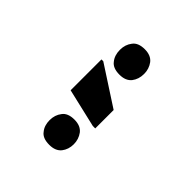

<svg xmlns="http://www.w3.org/2000/svg" viewBox="27 -1059 735 735"><g transform="rotate(-45 395.0 -691.0)"><path d="M305.2 -606V-619.1L341.8 -775.9H508.8V-766.1L404.8 -606ZM204.1 -621.1Q176.3 -621.1 156.2 -636.7Q136.2 -652.8 136.2 -686Q136.2 -722.2 156.2 -736.3Q174.8 -752 204.1 -752Q232.4 -752 252.4 -736.3Q272.9 -721.7 272.9 -686Q272.9 -652.8 252.4 -636.7Q231.4 -621.1 204.1 -621.1ZM585 -621.1Q556.2 -621.1 536.1 -636.7Q516.1 -652.8 516.1 -686Q516.1 -721.7 536.1 -736.3Q555.2 -752 585 -752Q613.3 -752 633.3 -736.3Q653.8 -721.7 653.8 -686Q653.8 -652.8 633.3 -636.7Q612.3 -621.1 585 -621.1Z"/></g></svg>

Font: Droid Sans Thai
Style: Bold
Weight: 700
Designer: Steve Matteson
Foundry: Ascender Corporation
Version: Version 1.00